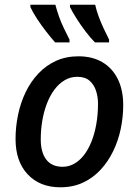

<svg xmlns="http://www.w3.org/2000/svg" viewBox="-20 -786 583 815"><path d="M236 9Q149 9 97.5 -46Q46 -101 46 -196Q46 -247 56.5 -298Q67 -349 88.5 -394Q110 -439 142.5 -473.5Q175 -508 217.5 -527.5Q260 -547 313 -547Q372 -547 414.5 -522Q457 -497 480 -450.5Q503 -404 503 -340Q503 -289 492.5 -239Q482 -189 460.5 -144.5Q439 -100 407 -65.5Q375 -31 332.5 -11Q290 9 236 9ZM246 -78Q271 -78 294 -90.5Q317 -103 335.5 -126.5Q354 -150 367.5 -183Q381 -216 388.5 -257.5Q396 -299 396 -346Q396 -375 387.5 -401Q379 -427 360 -443.5Q341 -460 308 -460Q279 -460 254.5 -445.5Q230 -431 211 -405.5Q192 -380 179 -346Q166 -312 159.5 -273.5Q153 -235 153 -194Q153 -139 176.5 -108.5Q200 -78 246 -78ZM383 -606Q364 -625 343.5 -652Q323 -679 305.5 -706.5Q288 -734 277 -756V-766H384Q389 -743 398.5 -717Q408 -691 419.5 -666.5Q431 -642 443 -618V-606ZM214 -606Q197 -625 176 -652Q155 -679 137 -706.5Q119 -734 109 -756V-766H215Q221 -743 230 -717Q239 -691 251 -666.5Q263 -642 275 -618V-606Z"/></svg>

Font: Noto Sans Display Medium
Style: Italic
Weight: 500
Italic angle: -12°
Designer: Monotype Design Team
Foundry: Monotype Imaging Inc.
Version: Version 2.003